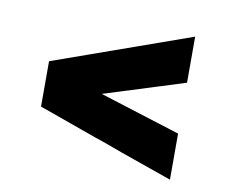

<svg xmlns="http://www.w3.org/2000/svg" viewBox="-55 -528 651 550"><g transform="rotate(10 270.5 -253.0)"><path d="M323 -97 271 -116Q246 -125 239 -127L197 -142L88 -181L71 -187V-319L471 -461V-327L236 -253L471 -179V-45Z"/></g></svg>

Font: Saira Stencil
Style: Regular
Weight: 400
Designer: Hector Gatti with collaboration of the Omnibus-Type team
Foundry: Omnibus-Type
Version: Version 1.003